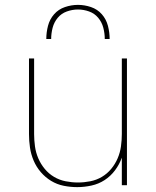

<svg xmlns="http://www.w3.org/2000/svg" viewBox="-20 -760 640 788"><path d="M297 8Q269 8 241.5 2.5Q214 -3 190 -17.5Q166 -32 147.5 -53.5Q129 -75 118 -101Q107 -127 103 -154.5Q99 -182 99 -210V-520H120V-210Q120 -185 123.5 -159.5Q127 -134 137 -110.5Q147 -87 163.5 -67Q180 -47 202 -34Q224 -21 249.5 -16Q275 -11 300 -11Q325 -11 350.5 -16Q376 -21 398 -34Q420 -47 436.5 -67Q453 -87 463 -110.5Q473 -134 476.5 -159.5Q480 -185 480 -210V-520H501V0H480V-113Q470 -85 452 -61Q434 -37 409.5 -21Q385 -5 355.5 1.5Q326 8 297 8ZM170 -600Q170 -627 177 -654Q184 -681 202 -701.5Q220 -722 246.5 -731Q273 -740 300 -740Q327 -740 353.5 -731Q380 -722 398 -701.5Q416 -681 423 -654Q430 -627 430 -600H410Q410 -623 404 -646Q398 -669 383 -687Q368 -705 345.5 -713Q323 -721 300 -721Q277 -721 254.5 -713Q232 -705 217 -687Q202 -669 196 -646Q190 -623 190 -600Z"/></svg>

Font: Zed Sans Thin Extended
Style: Regular
Weight: 100
Width: 7
Designer: Belleve Invis
Foundry: Belleve Invis
Version: Version 1.0.0; ttfautohint (v1.8.4)